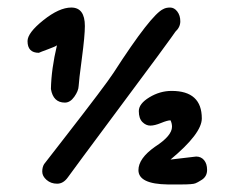

<svg xmlns="http://www.w3.org/2000/svg" viewBox="-20 -488 626 509"><path d="M152 -216Q121 -216 115 -252Q116 -305 131 -368Q128 -365 107.5 -357.5Q87 -350 83 -348Q53 -348 53 -379Q53 -401 95 -434.5Q137 -468 169 -468Q205 -468 205 -419Q205 -393 197 -333Q189 -273 188.5 -260Q188 -247 177 -231.5Q166 -216 152 -216ZM445 -404 433 -387Q428 -379 300 -207Q172 -35 160 -18Q148 -1 131.5 -1Q115 -1 103.5 -11Q92 -21 92 -33Q92 -45 97 -53L149 -120Q261 -264 281 -295Q381 -450 413 -464Q420 -468 431 -468Q442 -468 450 -457.5Q458 -447 458 -431.5Q458 -416 445 -404ZM460 1H425Q347 0 347 -37Q347 -68 391 -99Q436 -128 436 -152Q436 -161 432 -169Q424 -169 407 -162Q390 -155 378.5 -155Q367 -155 357.5 -164.5Q348 -174 348 -193.5Q348 -213 376 -230Q404 -247 435 -247Q515 -247 515 -174Q515 -134 432 -65Q432 -65 500 -73Q513 -73 521 -63.5Q529 -54 529 -37.5Q529 -21 516 -12Q514 -11 509.5 -8Q505 -5 498 -2Q491 1 460 1Z"/></svg>

Font: Patrick Hand
Style: Regular
Weight: 400
Designer: Patrick Wagesreiter
Foundry: Patrick Wagesreiter
Version: Version 1.003;PS 001.003;hotconv 1.0.70;makeotf.lib2.5.58329